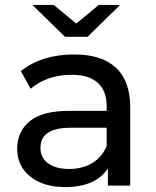

<svg xmlns="http://www.w3.org/2000/svg" viewBox="-20 -757 638 783"><path d="M470 -737 337 -607H245L112 -737H199L291 -661L383 -737ZM284 -535Q394 -535 452.5 -481Q511 -427 511 -320V0H420V-70Q369 6 246 6Q157 6 103.5 -37Q50 -80 50 -150Q50 -220 101 -262.5Q152 -305 263 -305H415V-324Q415 -386 379 -419Q343 -452 273 -452Q172 -452 105 -395L65 -467Q150 -535 284 -535ZM415 -162V-236H267Q145 -236 145 -154Q145 -114 176 -91Q207 -68 262 -68Q317 -68 357 -92.5Q397 -117 415 -162Z"/></svg>

Font: false
Style: Regular
Weight: 500
Designer: Julieta Ulanovsky
Foundry: Julieta Ulanovsky
Version: Version 7.222;hotconv 1.0.109;makeotfexe 2.5.65596